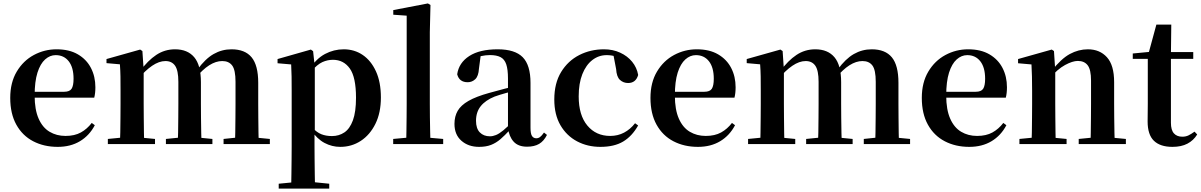

<svg xmlns="http://www.w3.org/2000/svg" viewBox="-20 -839 6995 1118"><path d="M316.2 16.2Q235.8 16.2 173.2 -16.5Q110.6 -49.1 75.1 -113Q39.6 -176.9 39.6 -268.8Q39.6 -358.8 77.6 -422.2Q115.5 -485.7 177.2 -518.8Q238.9 -551.9 309.4 -551.9Q383.1 -551.9 433.5 -522.5Q483.8 -493.1 509.6 -443.2Q535.4 -393.3 535.4 -330.9Q535.4 -296.1 528.7 -270.2H98.1V-304.6H353.4Q385.5 -304.6 396.9 -322.2Q408.3 -339.8 408.3 -380.4Q408.3 -446.3 380.2 -482.2Q352.1 -518 304.1 -518Q270.7 -518 242.6 -492.9Q214.6 -467.8 198.1 -416Q181.7 -364.1 181.7 -282.7Q181.7 -200.5 204.9 -148.2Q228 -95.8 268.8 -71.7Q309.5 -47.5 361.4 -47.5Q414.4 -47.5 450.9 -67.7Q487.3 -87.9 514.2 -123.2L532.1 -109.9Q500.6 -49.8 445.7 -16.8Q390.7 16.2 316.2 16.2Z M608 0V-29.9L713.6 -40.2H776.7L882.6 -29.9V0ZM678.2 0Q679.9 -25.5 680.4 -67.4Q680.9 -109.4 681.4 -154.8Q681.9 -200.3 681.9 -234.8V-311.2Q681.9 -360.7 681.4 -394.1Q680.9 -427.5 678.2 -464.5L600.1 -471.4V-495.2L796.2 -550.4L809.2 -541.7L816.6 -431V-428V-234.8Q816.6 -200.3 817.1 -154.8Q817.6 -109.4 818.1 -67.4Q818.6 -25.5 819.6 0ZM946.1 0V-29.9L1048.5 -40.2H1112.6L1216.8 -29.9V0ZM1014.9 0Q1016.6 -25.5 1017.1 -66.9Q1017.6 -108.4 1018.1 -153.8Q1018.6 -199.3 1018.6 -234.8V-362.5Q1018.6 -428.5 999.7 -456Q980.7 -483.5 943.4 -483.5Q906.1 -483.5 865.6 -455.9Q825.1 -428.3 785.2 -379.4L780 -425.7H796.3Q840.5 -486.3 889.8 -519.1Q939.1 -551.9 999.1 -551.9Q1072.1 -551.9 1111 -505.8Q1149.9 -459.6 1149.9 -360.5V-234.8Q1149.9 -199.3 1150.4 -153.8Q1150.9 -108.4 1151.7 -66.9Q1152.6 -25.5 1153.6 0ZM1281.8 0V-29.9L1379.8 -40.2H1445.8L1551.3 -29.9V0ZM1348.1 0Q1349.4 -25.5 1349.9 -66.9Q1350.4 -108.4 1350.9 -153.8Q1351.4 -199.3 1351.4 -234.8V-362.5Q1351.4 -432 1331.9 -457.7Q1312.5 -483.5 1274.1 -483.5Q1237.1 -483.5 1198.4 -459Q1159.7 -434.5 1117 -382.8L1110.1 -433.9H1129.7Q1175.1 -496.4 1223.5 -524.2Q1272 -551.9 1327.9 -551.9Q1406.8 -551.9 1445.2 -505.2Q1483.6 -458.4 1483.6 -357V-234.8Q1483.6 -199.3 1484.1 -153.8Q1484.6 -108.4 1485.1 -66.9Q1485.6 -25.5 1486.6 0Z M1602.9 259.3V230.8L1712 220.1H1791.4L1897.1 230.8V259.3ZM1675.4 259.3Q1676.4 217.3 1676.9 174.2Q1677.4 131 1677.9 89.9Q1678.4 48.8 1678.4 13.8V-308.7Q1678.4 -358.5 1677.9 -393Q1677.4 -427.5 1675.4 -463.8L1596.2 -470.7V-495.2L1790.2 -550.4L1803.2 -540.9L1811.8 -460.8L1813.1 -455V-75.6L1811.4 -63V13Q1811.4 47.8 1811.9 89.3Q1812.4 130.8 1812.9 174Q1813.4 217.3 1814.4 259.3ZM1961.1 16.2Q1913 16.2 1869.7 -6.7Q1826.4 -29.6 1790.3 -82.3H1778.1L1796.6 -97.8Q1824.5 -67.8 1851.5 -57.3Q1878.6 -46.7 1913.1 -46.7Q1953.7 -46.7 1985.3 -67.9Q2016.8 -89.1 2034.9 -138.2Q2053 -187.4 2053 -270.1Q2053 -389.4 2016.9 -440.1Q1980.8 -490.8 1918.6 -490.8Q1887.3 -490.8 1857.4 -477.5Q1827.5 -464.2 1790 -421.1L1775.1 -437.5H1783.5Q1821.3 -497.6 1872.7 -524.8Q1924.1 -551.9 1981.6 -551.9Q2043.4 -551.9 2091.9 -519.1Q2140.5 -486.2 2169.2 -423.5Q2197.9 -360.9 2197.9 -271.4Q2197.9 -182.3 2166 -117.9Q2134.1 -53.5 2080.7 -18.6Q2027.3 16.2 1961.1 16.2Z M2269.5 0V-29.9L2381.2 -40.2H2444L2560.6 -29.9V0ZM2345.1 0Q2346.1 -35.1 2346.6 -75.2Q2347.1 -115.3 2347.6 -156.4Q2348.1 -197.6 2348.1 -234.8V-747.8L2270 -753.3V-780.3L2471.6 -819L2486.6 -810L2482.8 -650.9V-234.8Q2482.8 -197.6 2483.3 -156.4Q2483.8 -115.3 2484.7 -75.2Q2485.6 -35.1 2486.6 0Z M2769.6 16.2Q2707.2 16.2 2666.8 -19.4Q2626.3 -54.9 2626.3 -117.6Q2626.3 -161.2 2645 -193.6Q2663.7 -226.1 2708.1 -251.5Q2752.6 -277 2828.4 -297.9Q2867.8 -309.4 2917.4 -322Q2967 -334.6 3007 -344.4V-318.9Q2967 -308.9 2927 -297.6Q2886.9 -286.4 2860.1 -276.7Q2806.3 -254.9 2779.1 -220.6Q2751.8 -186.4 2751.8 -135.9Q2751.8 -90.4 2774.1 -67.9Q2796.3 -45.3 2833 -45.3Q2849.3 -45.3 2867.7 -52.6Q2886.1 -59.9 2910.4 -79.7Q2934.8 -99.4 2968.3 -135.5L2983.8 -82.4H2948.7Q2919.6 -50.6 2894.2 -28.7Q2868.7 -6.8 2839.4 4.7Q2810 16.2 2769.6 16.2ZM3049.1 15.2Q2997.6 15.2 2970.9 -14.2Q2944.2 -43.6 2937.9 -94V-96.5V-381.4Q2937.9 -434.7 2927.8 -464.5Q2917.7 -494.3 2894.6 -506.3Q2871.5 -518.3 2833 -518.3Q2807.4 -518.3 2780.3 -512.2Q2753.2 -506.1 2716.8 -491.2L2779.1 -516.3L2768.9 -439.2Q2766.3 -395.9 2747.6 -378Q2728.8 -360.2 2703.3 -360.2Q2654.1 -360.2 2642.2 -406.5Q2651.9 -473.5 2712.4 -512.7Q2772.9 -551.9 2878.1 -551.9Q2978.4 -551.9 3023.7 -505.9Q3069.1 -459.8 3069.1 -356.2V-94.8Q3069.1 -60.3 3077.8 -47Q3086.6 -33.8 3102.7 -33.8Q3114.3 -33.8 3124.3 -40.9Q3134.3 -48.1 3147.7 -67.2L3164.9 -53.4Q3147 -17.5 3119.2 -1.1Q3091.4 15.2 3049.1 15.2Z M3476.1 16.2Q3401.1 16.2 3340.2 -16Q3279.3 -48.3 3243.4 -109.8Q3207.6 -171.4 3207.6 -259.7Q3207.6 -354.7 3247.5 -419.9Q3287.4 -485 3353.1 -518.5Q3418.9 -551.9 3497 -551.9Q3548.5 -551.9 3590.8 -532.5Q3633.2 -513.2 3660.8 -479.5Q3688.4 -445.8 3696 -402.4Q3682.4 -355.6 3637.4 -355.6Q3609.9 -355.6 3590.1 -373.6Q3570.4 -391.6 3567.6 -436.8L3549.8 -530.1L3617.7 -486.3Q3588.8 -503.2 3564.1 -510.6Q3539.4 -518 3512.6 -518Q3466.2 -518 3429.2 -489.4Q3392.1 -460.7 3370.9 -407.1Q3349.7 -353.5 3349.7 -277.6Q3349.7 -168.4 3400 -108Q3450.4 -47.5 3533.2 -47.5Q3577.5 -47.5 3613.8 -66.7Q3650.2 -85.9 3677.9 -121.4L3695.8 -108.4Q3660.1 -45.4 3608.3 -14.6Q3556.5 16.2 3476.1 16.2Z M4044.2 16.2Q3963.8 16.2 3901.2 -16.5Q3838.6 -49.1 3803.1 -113Q3767.6 -176.9 3767.6 -268.8Q3767.6 -358.8 3805.6 -422.2Q3843.5 -485.7 3905.2 -518.8Q3966.9 -551.9 4037.4 -551.9Q4111.1 -551.9 4161.5 -522.5Q4211.8 -493.1 4237.6 -443.2Q4263.4 -393.3 4263.4 -330.9Q4263.4 -296.1 4256.7 -270.2H3826.1V-304.6H4081.4Q4113.5 -304.6 4124.9 -322.2Q4136.3 -339.8 4136.3 -380.4Q4136.3 -446.3 4108.2 -482.2Q4080.1 -518 4032.1 -518Q3998.7 -518 3970.6 -492.9Q3942.6 -467.8 3926.1 -416Q3909.7 -364.1 3909.7 -282.7Q3909.7 -200.5 3932.9 -148.2Q3956 -95.8 3996.8 -71.7Q4037.5 -47.5 4089.4 -47.5Q4142.4 -47.5 4178.9 -67.7Q4215.3 -87.9 4242.2 -123.2L4260.1 -109.9Q4228.6 -49.8 4173.7 -16.8Q4118.7 16.2 4044.2 16.2Z M4336 0V-29.9L4441.6 -40.2H4504.7L4610.6 -29.9V0ZM4406.2 0Q4407.9 -25.5 4408.4 -67.4Q4408.9 -109.4 4409.4 -154.8Q4409.9 -200.3 4409.9 -234.8V-311.2Q4409.9 -360.7 4409.4 -394.1Q4408.9 -427.5 4406.2 -464.5L4328.1 -471.4V-495.2L4524.2 -550.4L4537.2 -541.7L4544.6 -431V-428V-234.8Q4544.6 -200.3 4545.1 -154.8Q4545.6 -109.4 4546.1 -67.4Q4546.6 -25.5 4547.6 0ZM4674.1 0V-29.9L4776.5 -40.2H4840.6L4944.8 -29.9V0ZM4742.9 0Q4744.6 -25.5 4745.1 -66.9Q4745.6 -108.4 4746.1 -153.8Q4746.6 -199.3 4746.6 -234.8V-362.5Q4746.6 -428.5 4727.7 -456Q4708.7 -483.5 4671.4 -483.5Q4634.1 -483.5 4593.6 -455.9Q4553.1 -428.3 4513.2 -379.4L4508 -425.7H4524.3Q4568.5 -486.3 4617.8 -519.1Q4667.1 -551.9 4727.1 -551.9Q4800.1 -551.9 4839 -505.8Q4877.9 -459.6 4877.9 -360.5V-234.8Q4877.9 -199.3 4878.4 -153.8Q4878.9 -108.4 4879.7 -66.9Q4880.6 -25.5 4881.6 0ZM5009.8 0V-29.9L5107.8 -40.2H5173.8L5279.3 -29.9V0ZM5076.1 0Q5077.4 -25.5 5077.9 -66.9Q5078.4 -108.4 5078.9 -153.8Q5079.4 -199.3 5079.4 -234.8V-362.5Q5079.4 -432 5059.9 -457.7Q5040.5 -483.5 5002.1 -483.5Q4965.1 -483.5 4926.4 -459Q4887.7 -434.5 4845 -382.8L4838.1 -433.9H4857.7Q4903.1 -496.4 4951.5 -524.2Q5000 -551.9 5055.9 -551.9Q5134.8 -551.9 5173.2 -505.2Q5211.6 -458.4 5211.6 -357V-234.8Q5211.6 -199.3 5212.1 -153.8Q5212.6 -108.4 5213.1 -66.9Q5213.6 -25.5 5214.6 0Z M5624.2 16.2Q5543.8 16.2 5481.2 -16.5Q5418.6 -49.1 5383.1 -113Q5347.6 -176.9 5347.6 -268.8Q5347.6 -358.8 5385.6 -422.2Q5423.5 -485.7 5485.2 -518.8Q5546.9 -551.9 5617.4 -551.9Q5691.1 -551.9 5741.5 -522.5Q5791.8 -493.1 5817.6 -443.2Q5843.4 -393.3 5843.4 -330.9Q5843.4 -296.1 5836.7 -270.2H5406.1V-304.6H5661.4Q5693.5 -304.6 5704.9 -322.2Q5716.3 -339.8 5716.3 -380.4Q5716.3 -446.3 5688.2 -482.2Q5660.1 -518 5612.1 -518Q5578.7 -518 5550.6 -492.9Q5522.6 -467.8 5506.1 -416Q5489.7 -364.1 5489.7 -282.7Q5489.7 -200.5 5512.9 -148.2Q5536 -95.8 5576.8 -71.7Q5617.5 -47.5 5669.4 -47.5Q5722.4 -47.5 5758.9 -67.7Q5795.3 -87.9 5822.2 -123.2L5840.1 -109.9Q5808.6 -49.8 5753.7 -16.8Q5698.7 16.2 5624.2 16.2Z M5916 0V-29.9L6021.6 -40.2H6084.7L6190.6 -29.9V0ZM5986.2 0Q5987.9 -25.5 5988.4 -67.4Q5988.9 -109.4 5989.4 -154.8Q5989.9 -200.3 5989.9 -234.8V-310.2Q5989.9 -360 5989 -393.7Q5988.2 -427.5 5986.2 -463.8L5908.1 -470.7V-495.2L6104.2 -550.4L6117.2 -541.7L6124.6 -428V-425.6V-234.8Q6124.6 -200.3 6125.1 -154.8Q6125.6 -109.4 6126.1 -67.4Q6126.6 -25.5 6127.6 0ZM6261.3 0V-29.9L6365.2 -40.2H6427.8L6535.9 -29.9V0ZM6330 0Q6331 -25.5 6331.5 -66.9Q6332 -108.4 6332.5 -153.8Q6333 -199.3 6333 -234.8V-369.8Q6333 -433.2 6313.6 -458.7Q6294.2 -484.2 6256.2 -484.2Q6225.6 -484.2 6181.8 -460.5Q6138.1 -436.8 6092.5 -383.3L6087.6 -425.7H6102.9Q6159.1 -497.3 6209.7 -524.6Q6260.3 -551.9 6314.5 -551.9Q6383.6 -551.9 6425.5 -505.8Q6467.5 -459.6 6467.5 -360.5V-234.8Q6467.5 -199.3 6468 -153.8Q6468.5 -108.4 6469.3 -66.9Q6470.2 -25.5 6471.2 0Z M6731.4 -496.1V-535.7H6928.2V-496.1ZM6807.1 16.2Q6735.7 16.2 6699.1 -19.3Q6662.5 -54.8 6662.5 -131.7Q6662.5 -159.8 6663 -182.4Q6663.5 -205 6663.5 -234.7V-496.1H6576V-527.5L6685.7 -538L6667.1 -525.2L6713.5 -695.8H6800.3L6798.2 -519.3V-508.7V-123.8Q6798.2 -81.6 6815.7 -62.3Q6833.2 -43 6864.3 -43Q6884.4 -43 6900 -50.4Q6915.7 -57.9 6935.7 -72.5L6951.2 -56Q6929.7 -21.1 6894.3 -2.5Q6858.9 16.2 6807.1 16.2Z"/></svg>

Font: Noto Serif HK ExtraLight
Style: Regular
Weight: 200
Designer: Ryoko NISHIZUKA 西塚涼子 (kana & ideographs); Frank Grießhammer (Latin, Greek & Cyrillic); Wenlong ZHANG 张文龙 (bopomofo); San
Foundry: Adobe
Version: Version 2.002-H1;hotconv 1.1.0;makeotfexe 2.6.0